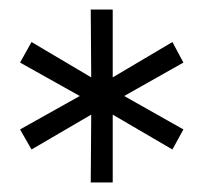

<svg xmlns="http://www.w3.org/2000/svg" viewBox="-20 -762 426 402"><path d="M364 -631 240 -561 364 -491 341 -449 216 -522V-380H170L171 -522L46 -449L22 -491L147 -561L22 -631L46 -674L171 -600L170 -742H216V-600L341 -674Z"/></svg>

Font: Montserrat Alternates
Style: Regular
Weight: 400
Designer: Julieta Ulanovsky
Foundry: Julieta Ulanovsky
Version: Version 7.200;PS 007.200;hotconv 1.0.88;makeotf.lib2.5.64775